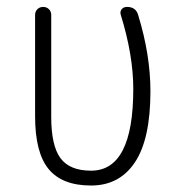

<svg xmlns="http://www.w3.org/2000/svg" viewBox="-20 -540 540 569"><path d="M250 9.8Q164.1 9.8 124 -39.1Q84 -87.9 84 -195.3V-496.1Q84 -505.9 90.8 -512.7Q97.7 -519.5 107.9 -519.5Q118.2 -519.5 125 -512.7Q131.8 -505.9 131.8 -496.1V-193.4Q131.8 -108.4 159.2 -71.3Q186.5 -34.2 250 -34.2Q375 -34.2 375 -276.4Q375 -376 337.9 -496.1Q335 -504.9 340.3 -512.2Q345.7 -519.5 356.4 -519.5Q382.8 -519.5 389.6 -495.1Q425.8 -377 425.8 -269.5Q425.8 -127.9 379.9 -59.1Q334 9.8 250 9.8Z"/></svg>

Font: Rounded Mgen+ 2m light
Style: Regular
Weight: 200
Designer: [Source Han Sans]
Ryoko NISHIZUKA  (kana & ideographs); Paul D. Hunt (Latin, Greek & Cyrillic); Wenlong ZHANG  (bopomofo
Version: Version 1.059.20150602